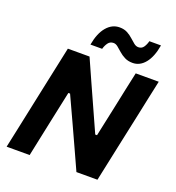

<svg xmlns="http://www.w3.org/2000/svg" viewBox="-165 -1081 1108 1211"><g transform="rotate(20 389.0 -475.5)"><path d="M17 0Q29.5 -57.5 40.8 -111Q52 -164.5 66.5 -232.5L117.5 -473.5Q132.5 -543 144.2 -598.5Q156 -654 168.5 -713H314Q347 -639 377.5 -570.8Q408 -502.5 437.5 -437.5L516 -263H528L573 -473.5Q587.5 -543 599.2 -598.2Q611 -653.5 624 -713H778.5Q765.5 -653.5 753.8 -598.2Q742 -543 727.5 -473.5L676 -233Q661.5 -164.5 650.2 -111Q639 -57.5 626.5 0H485.5Q457 -63.5 426.2 -130.2Q395.5 -197 359.5 -276L278.5 -451.5H267L220.5 -233Q206 -164 194.8 -111Q183.5 -58 171.5 0ZM582 -768Q551.5 -768 528.8 -779.5Q506 -791 488.8 -806.5Q471.5 -822 457 -833.8Q442.5 -845.5 428 -845.5Q404.5 -845.5 391.5 -827.5Q378.5 -809.5 372 -786H293.5Q307.5 -865.5 343.8 -908.2Q380 -951 430.5 -951Q461 -951 482.8 -939.2Q504.5 -927.5 521.2 -912Q538 -896.5 552.5 -885Q567 -873.5 582.5 -873.5Q605 -873.5 617.2 -891.2Q629.5 -909 635.5 -933H713.5Q700 -853 665.2 -810.5Q630.5 -768 582 -768Z"/></g></svg>

Font: Commissioner
Style: Bold Italic
Weight: 700
Italic angle: -12°
Designer: Kostas Bartsokas
Foundry: Kostas Bartsokas
Version: Version 1.000; ttfautohint (v1.8.3)